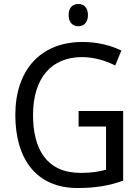

<svg xmlns="http://www.w3.org/2000/svg" viewBox="-20 -1028 706 965"><path d="M374 -1008C344 -1008 325 -989 325 -952C325 -916 345 -896 374 -896C402 -896 422 -916 422 -952C422 -989 403 -1008 374 -1008ZM375 -470V-392H513V-175C479 -166 442 -159 386 -159C214 -159 146 -279 146 -450C146 -635 238 -741 392 -741C453 -741 511 -723 559 -699L590 -774C534 -801 468 -817 395 -817C180 -817 57 -672 57 -450C57 -230 162 -83 369 -83C458 -83 526 -94 599 -120V-470Z"/></svg>

Font: Noto Sans Kannada UI SemiCondensed SemiBold
Style: Regular
Weight: 600
Width: 4
Designer: Jelle Bosma - Monotype Design Team
Foundry: Monotype Imaging Inc.
Version: Version 2.006